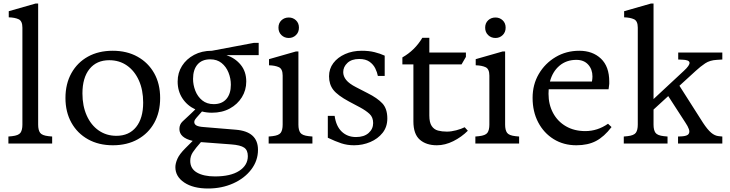

<svg xmlns="http://www.w3.org/2000/svg" viewBox="-20 -820 4171 1097"><path d="M28 0V-40L49 -42Q86 -46 97 -61.5Q108 -77 108 -108V-662Q108 -700 86.5 -710Q65 -720 30 -721V-756L184 -800H198V-108Q198 -77 209 -61.5Q220 -46 257 -42L278 -40V0Z M625 10Q544 10 483 -24Q422 -58 388 -119Q354 -180 354 -260Q354 -341 388 -402Q422 -463 482.5 -496.5Q543 -530 624 -530Q705 -530 766 -496Q827 -462 861 -401.5Q895 -341 895 -260Q895 -179 861.5 -118.5Q828 -58 767 -24Q706 10 625 10ZM645 -44Q717 -44 757.5 -94Q798 -144 798 -234Q798 -306 773.5 -360.5Q749 -415 705.5 -445.5Q662 -476 604 -476Q532 -476 491.5 -426Q451 -376 451 -286Q451 -215 475.5 -160Q500 -105 544 -74.5Q588 -44 645 -44Z M1191 -176Q1161 -176 1134 -183L1118 -165Q1100 -145 1095 -137.5Q1090 -130 1090 -123Q1090 -110 1102.5 -103Q1115 -96 1145 -94L1326 -79Q1454 -69 1454 36Q1454 98 1415.5 148.5Q1377 199 1312 228Q1247 257 1169 257Q1084 257 1033 223Q982 189 982 135Q982 114 993.5 87.5Q1005 61 1039 27L1081 -15Q1005 -33 1005 -83Q1005 -109 1023 -126Q1041 -143 1069 -169L1096 -195Q1049 -217 1022 -258.5Q995 -300 995 -354Q995 -404 1020 -443.5Q1045 -483 1089 -506.5Q1133 -530 1191 -530L1430 -575H1458V-505H1274Q1324 -488 1355.5 -449.5Q1387 -411 1387 -354Q1387 -305 1362 -264.5Q1337 -224 1293 -200Q1249 -176 1191 -176ZM1201 -225Q1248 -225 1273.5 -254.5Q1299 -284 1299 -336Q1299 -372 1285.5 -405.5Q1272 -439 1246 -460Q1220 -481 1181 -481Q1134 -481 1108.5 -451.5Q1083 -422 1083 -369Q1083 -335 1096 -301.5Q1109 -268 1135.5 -246.5Q1162 -225 1201 -225ZM1067 99Q1067 144 1105.5 166Q1144 188 1208 188Q1298 188 1347 156Q1396 124 1396 72Q1396 38 1375 23.5Q1354 9 1301 5L1128 -8Q1097 27 1082 49.5Q1067 72 1067 99Z M1515 0V-40L1536 -42Q1573 -46 1584 -61.5Q1595 -77 1595 -108V-388Q1595 -426 1573.5 -436Q1552 -446 1517 -447V-482L1671 -526H1685V-108Q1685 -77 1696 -61.5Q1707 -46 1744 -42L1765 -40V0ZM1630 -603Q1605 -603 1588 -619.5Q1571 -636 1571 -662Q1571 -688 1588 -704Q1605 -720 1630 -720Q1654 -720 1671 -704Q1688 -688 1688 -662Q1688 -636 1671 -619.5Q1654 -603 1630 -603Z M2003 10Q1964 10 1930.5 -1Q1897 -12 1853 -33V-158H1892Q1900 -99 1932.5 -68Q1965 -37 2014 -37Q2060 -37 2086 -60Q2112 -83 2112 -117Q2112 -150 2091.5 -169Q2071 -188 2038 -206L1974 -240Q1909 -275 1884.5 -306.5Q1860 -338 1860 -384Q1860 -427 1884.5 -459.5Q1909 -492 1951.5 -511Q1994 -530 2047 -530Q2088 -530 2120 -522Q2152 -514 2178 -502V-386H2139Q2135 -407 2124 -429.5Q2113 -452 2091 -467.5Q2069 -483 2032 -483Q1989 -483 1965 -460.5Q1941 -438 1941 -408Q1941 -384 1958 -363Q1975 -342 2014 -322L2080 -288Q2136 -260 2164.5 -229.5Q2193 -199 2193 -143Q2193 -95 2166 -61Q2139 -27 2095.5 -8.5Q2052 10 2003 10Z M2476 10Q2415 10 2378.5 -22Q2342 -54 2342 -126V-452H2279V-492Q2350 -532 2393 -604H2433V-520H2642V-495L2617 -452H2433V-160Q2433 -120 2446.5 -100Q2460 -80 2482.5 -74Q2505 -68 2533 -68Q2558 -68 2586.5 -75.5Q2615 -83 2635 -93L2653 -73Q2617 -37 2570 -13.5Q2523 10 2476 10Z M2696 0V-40L2717 -42Q2754 -46 2765 -61.5Q2776 -77 2776 -108V-388Q2776 -426 2754.5 -436Q2733 -446 2698 -447V-482L2852 -526H2866V-108Q2866 -77 2877 -61.5Q2888 -46 2925 -42L2946 -40V0ZM2811 -603Q2786 -603 2769 -619.5Q2752 -636 2752 -662Q2752 -688 2769 -704Q2786 -720 2811 -720Q2835 -720 2852 -704Q2869 -688 2869 -662Q2869 -636 2852 -619.5Q2835 -603 2811 -603Z M3273 10Q3200 10 3143.5 -25Q3087 -60 3055 -121Q3023 -182 3023 -261Q3023 -337 3058.5 -397.5Q3094 -458 3154.5 -494Q3215 -530 3290 -530Q3366 -530 3413.5 -485Q3461 -440 3461 -354Q3461 -348 3461 -341.5Q3461 -335 3459 -324L3457 -310H3115Q3114 -297 3114 -284Q3114 -223 3140 -174.5Q3166 -126 3213.5 -98.5Q3261 -71 3324 -71Q3394 -71 3454 -113L3474 -94Q3432 -39 3385.5 -14.5Q3339 10 3273 10ZM3273 -478Q3216 -478 3176.5 -444.5Q3137 -411 3122 -354H3362Q3365 -369 3365 -383Q3365 -424 3340.5 -451Q3316 -478 3273 -478Z M3544 0V-40L3565 -42Q3602 -46 3613 -61.5Q3624 -77 3624 -108V-662Q3624 -700 3602.5 -710Q3581 -720 3546 -721V-756L3700 -800H3714V-254L3887 -415Q3922 -447 3919.5 -462.5Q3917 -478 3878 -479L3855 -480V-520H4107V-480L4076 -478Q4036 -476 4009 -458Q3982 -440 3955 -415L3862 -330L3997 -118Q4022 -80 4043 -62Q4064 -44 4087 -42L4107 -40V0H3854V-40L3876 -41Q3906 -43 3914 -54Q3922 -65 3916 -82Q3910 -99 3897 -118L3798 -271L3714 -194V-108Q3714 -77 3725 -61.5Q3736 -46 3773 -42L3794 -40V0Z"/></svg>

Font: Hedvig Letters Serif 12pt
Style: Regular
Weight: 400
Designer: Alexander Örn & Tor Weibull
Foundry: Kanon Foundry
Version: Version 1.000; ttfautohint (v1.8.4.7-5d5b)